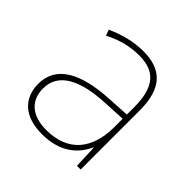

<svg xmlns="http://www.w3.org/2000/svg" viewBox="-147 -666 805 805"><g transform="rotate(45 255.5 -263.5)"><path d="M264 -537C205 -537 150 -522 97 -498L106 -472C163 -501 211 -512 264 -512C357 -512 402 -463 402 -343V-300L299 -294C142 -285 48 -234 48 -129C48 -45 102 10 208 10C316 10 372 -42 400 -103H402L406 0H428V-350C428 -480 373 -537 264 -537ZM301 -270 402 -275V-220C400 -99 341 -15 208 -15C123 -15 76 -58 76 -129C76 -222 165 -263 301 -270Z"/></g></svg>

Font: Noto Sans Telugu Thin
Style: Regular
Weight: 100
Designer: Jelle Bosma - Monotype Design Team
Foundry: Monotype Imaging Inc.
Version: Version 2.005